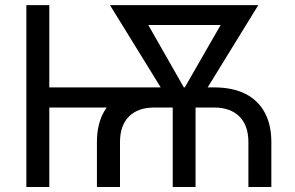

<svg xmlns="http://www.w3.org/2000/svg" viewBox="-20 -748 1180 768"><path d="M367.7 0V-179.2Q367.7 -249 394.3 -298.1Q420.9 -347.2 472.4 -372.8Q523.9 -398.4 597.7 -398.4H835.9Q910.2 -398.4 961.2 -372.8Q1012.2 -347.2 1038.8 -298.1Q1065.4 -249 1065.4 -179.2V0H973.6V-179.7Q973.6 -246.1 937.5 -282Q901.4 -317.9 835.9 -317.9H597.7Q531.7 -317.9 495.8 -282Q460 -246.1 460 -179.7V0ZM85.4 0V-727.5H177.2V0ZM155.3 -317.9V-398.4H617.2V-317.9ZM670.9 0V-380.9H762.2V0ZM681.2 -303.7 419.9 -727.5H527.8L748.5 -340.3L733.9 -303.7ZM699.7 -303.7 688 -344.2 908.2 -727.5H1013.2L752.4 -303.7ZM488.8 -647.9V-727.5H937.5V-647.9Z"/></svg>

Font: Inter 17pt
Style: Regular
Weight: 400
Version: Version 4.001;git-66647c0bb